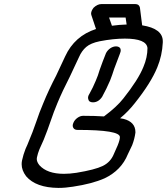

<svg xmlns="http://www.w3.org/2000/svg" viewBox="-20 -920 817 940"><path d="M435 -419Q415 -419 412 -435Q411 -438 411 -441Q411 -447 414 -454L418 -461Q435 -491 449 -525Q460 -550 468 -578Q482 -618 499 -660Q507 -675 520.5 -684Q534 -693 549 -693Q564 -692 569 -683Q571 -678 571 -673Q571 -667 568 -660L567 -657Q553 -622 539 -583Q530 -554 519 -526Q502 -486 480 -446Q462 -419 435 -419ZM293 -69Q321 -69 354 -74Q445 -89 483 -107.5Q521 -126 537 -165L556 -208Q567 -235 567 -249Q567 -284 359 -284Q345 -284 339 -294Q336 -299 336 -305Q336 -311 339 -318Q345 -333 359 -343Q373 -353 387 -353Q445 -353 489 -350Q552 -397 584 -438Q657 -530 682 -592Q702 -639 702 -685Q697 -731 591 -731Q535 -731 468 -718Q424 -709 402 -690Q380 -671 367 -641L322 -545Q286 -475 261 -415Q243 -372 228 -327.5Q213 -283 194 -236L173 -189Q165 -169 161 -150Q160 -146 160 -142Q160 -127 173 -111Q211 -69 293 -69ZM676 -796Q777 -780 777 -718V-712Q774 -648 750 -590Q719 -514 640 -415Q607 -373 568 -341L585 -338Q643 -323 643 -273V-271Q639 -240 627 -209L606 -165Q574 -86 492 -47Q431 -20 337 -6Q300 0 266 0Q156 -1 108 -57Q86 -86 86 -116Q86 -126 88 -135Q94 -163 105 -191L114 -211Q143 -280 157.5 -324Q172 -368 192 -415Q218 -479 255 -550L299 -644Q345 -744 450 -778L427 -847Q426 -850 426 -853Q426 -860 429 -867Q432 -874 438 -882Q457 -900 476 -900H643Q661 -900 665 -883Q672 -830 676 -796ZM528 -794Q564 -799 600 -800L595 -834H514Z"/></svg>

Font: Bubblez Graffiti
Style: Italic
Weight: 400
Italic angle: -22.5°
Designer: GGBotNet
Foundry: GGBotNet
Version: 1.00